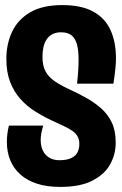

<svg xmlns="http://www.w3.org/2000/svg" viewBox="-20 -725 481 755"><path d="M217 10Q165 10 126 -2.5Q87 -15 60.5 -38.5Q34 -62 20.5 -94.5Q7 -127 7 -167Q7 -182 9 -198.5Q11 -215 15 -231H150Q145 -215 142.5 -201Q140 -187 140 -175Q140 -150 149 -132Q158 -114 174.5 -104.5Q191 -95 213 -95Q243 -95 260.5 -103.5Q278 -112 285 -126.5Q292 -141 292 -159Q292 -177 284.5 -189.5Q277 -202 263 -211.5Q249 -221 228.5 -230.5Q208 -240 182 -252Q148 -268 116.5 -288Q85 -308 60 -336Q35 -364 20 -402.5Q5 -441 5 -493Q5 -552 27.5 -600Q50 -648 98.5 -676.5Q147 -705 225 -705Q300 -705 346.5 -679.5Q393 -654 414.5 -607Q436 -560 436 -495Q436 -480 434.5 -464Q433 -448 431 -431Q429 -414 426 -396H283Q286 -423 287.5 -447Q289 -471 289 -491Q289 -525 283 -549Q277 -573 262 -585.5Q247 -598 220 -598Q201 -598 187 -591Q173 -584 164 -571Q155 -558 151 -540.5Q147 -523 147 -501Q147 -467 159 -444.5Q171 -422 194.5 -406Q218 -390 250 -375Q285 -359 317.5 -341Q350 -323 377 -299.5Q404 -276 419.5 -243.5Q435 -211 435 -164Q435 -119 413.5 -79.5Q392 -40 344 -15Q296 10 217 10Z"/></svg>

Font: Truculenta Black
Style: Regular
Weight: 900
Version: Version 1.002